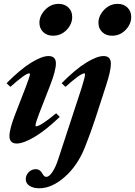

<svg xmlns="http://www.w3.org/2000/svg" viewBox="-20 -737 704 1001"><path d="M256.3 -550.8Q225.1 -550.8 205.3 -569.8Q185.5 -588.9 185.5 -618.2Q185.5 -654.8 215.3 -685.8Q245.1 -716.8 285.6 -716.8Q316.9 -716.8 336.7 -697.8Q356.4 -678.7 356.4 -648.4Q356.4 -611.3 327.4 -581.1Q298.3 -550.8 256.3 -550.8ZM564 -550.8Q532.7 -550.8 512.9 -569.8Q493.2 -588.9 493.2 -618.2Q493.2 -654.8 522.9 -685.8Q552.7 -716.8 593.3 -716.8Q624.5 -716.8 644.3 -697.8Q664.1 -678.7 664.1 -648.4Q664.1 -611.3 635 -581.1Q606 -550.8 564 -550.8ZM67.4 11.2Q29.3 11.2 29.3 -27.8Q29.3 -64.9 60.1 -143.6L112.8 -279.3Q136.2 -340.3 136.2 -350.6Q136.2 -354.5 132.3 -354.5Q112.8 -354.5 34.2 -284.2L14.2 -303.2Q86.9 -376.5 142.8 -410.6Q198.7 -444.8 232.9 -444.8Q271.5 -444.8 271.5 -406.2Q271.5 -369.6 241.2 -291.5L184.6 -146Q165 -95.7 165 -82.5Q165 -78.6 168.5 -78.6Q190.9 -78.6 272.9 -146.5L291.5 -127.4Q215.3 -55.2 158.2 -22Q101.1 11.2 67.4 11.2ZM184.6 244.6Q153.3 244.6 133.8 231.7Q114.3 218.8 114.3 197.8Q114.3 175.8 129.9 160.4Q145.5 145 166 145Q189 145 202.1 169.9Q210.4 185.1 221.2 185.1Q236.3 185.1 253.2 159.7Q270 134.3 282.7 95.7L405.8 -279.8Q423.3 -334.5 423.3 -350.1Q423.3 -354.5 419.4 -354.5Q399.9 -354.5 321.3 -284.2L301.3 -303.2Q374 -376.5 429.9 -410.6Q485.8 -444.8 520 -444.8Q558.1 -444.8 558.1 -404.3Q558.1 -368.2 533.2 -292L477.1 -119.1Q453.1 -45.4 421.9 32.7Q383.8 127.4 316.9 186Q250 244.6 184.6 244.6Z"/></svg>

Font: Elstob Grade
Style: Italic
Weight: 400
Italic angle: -20°
Designer: Peter S. Baker
Version: Version 1.015